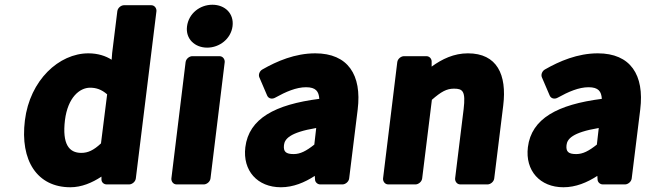

<svg xmlns="http://www.w3.org/2000/svg" viewBox="-20 -753 2757 810"><path d="M85 -245C64 -75 137 37 277 37C324 37 369 18 408 -8V4C408 16 418 25 430 25H525C536 25 551 15 553 0L640 -706C641 -717 633 -731 618 -731H503C492 -731 477 -721 475 -706L453 -528V-527L451 -501C426 -517 393 -528 353 -528C229 -528 106 -415 85 -245ZM254 -246C266 -342 316 -383 360 -383C385 -383 408 -376 432 -355L406 -148C375 -119 351 -108 323 -108C271 -108 242 -145 254 -246Z M854 -552C906 -552 954 -589 961 -642C968 -696 929 -733 876 -733C823 -733 776 -696 769 -642C762 -589 802 -552 854 -552ZM703 0C702 11 710 25 725 25H840C851 25 866 15 868 0L928 -491C929 -502 921 -516 906 -516H791C780 -516 765 -506 763 -491Z M1015 -132C1003 -33 1066 37 1165 37C1217 37 1265 17 1308 -11L1309 4C1309 15 1319 25 1331 25H1425C1436 25 1451 15 1453 0L1489 -291C1507 -437 1448 -528 1310 -528C1225 -528 1148 -495 1087 -460C1076 -454 1069 -439 1074 -427L1107 -350C1113 -336 1129 -334 1141 -341C1186 -366 1230 -385 1271 -385C1313 -385 1325 -367 1327 -336C1140 -312 1030 -253 1015 -132ZM1178 -141C1181 -166 1201 -194 1314 -213L1306 -143C1272 -116 1247 -103 1219 -103C1186 -103 1175 -113 1178 -141Z M1596 0C1595 11 1603 25 1618 25H1733C1744 25 1759 15 1761 0L1802 -332C1841 -366 1864 -379 1895 -379C1932 -379 1945 -369 1936 -293L1900 0C1899 11 1907 25 1922 25H2037C2048 25 2063 15 2065 0L2103 -308C2119 -438 2077 -528 1954 -528C1895 -528 1845 -504 1801 -472V-494C1801 -505 1792 -516 1779 -516H1684C1673 -516 1658 -506 1656 -491Z M2207 -132C2195 -33 2258 37 2357 37C2409 37 2457 17 2500 -11L2501 4C2501 15 2511 25 2523 25H2617C2628 25 2643 15 2645 0L2681 -291C2699 -437 2640 -528 2502 -528C2417 -528 2340 -495 2279 -460C2268 -454 2261 -439 2266 -427L2299 -350C2305 -336 2321 -334 2333 -341C2378 -366 2422 -385 2463 -385C2505 -385 2517 -367 2519 -336C2332 -312 2222 -253 2207 -132ZM2370 -141C2373 -166 2393 -194 2506 -213L2498 -143C2464 -116 2439 -103 2411 -103C2378 -103 2367 -113 2370 -141Z"/></svg>

Font: Falling Sky
Style: BlkObl
Weight: 900
Designer: Paul D. Hunt
Foundry: Adobe Systems Incorporated
Version: Version 1.02